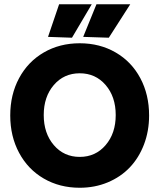

<svg xmlns="http://www.w3.org/2000/svg" viewBox="-20 -864 744 896"><path d="M352.1 12.2Q258.3 12.2 184.3 -30.8Q110.4 -73.7 69.1 -150.9Q27.8 -228 27.8 -325.2Q27.8 -422.4 69.1 -499.3Q110.4 -576.2 184.3 -619.1Q258.3 -662.1 352.1 -662.1Q445.8 -662.1 519.8 -619.1Q593.8 -576.2 634.8 -499.3Q675.8 -422.4 675.8 -325.2Q675.8 -252.4 651.9 -189.7Q627.9 -127 585.4 -82.5Q543 -38.1 482.7 -12.9Q422.4 12.2 352.1 12.2ZM231.2 -467.3Q184.1 -412.6 184.1 -327.1Q184.1 -241.7 231.2 -186.8Q278.3 -131.8 352.1 -131.8Q425.8 -131.8 472.9 -186.8Q520 -241.7 520 -327.1Q520 -412.6 472.9 -467.3Q425.8 -522 352.1 -522Q278.3 -522 231.2 -467.3ZM204.1 -691.9 255.9 -844.2H408.2L315.9 -688ZM368.2 -691.9 430.2 -844.2H587.9L487.8 -688Z"/></svg>

Font: Apfel Grotezk
Style: Bold
Weight: 700
Designer: Luigi Gorlero
Foundry: Collletttivo
Version: Version 2.000;FEAKit 1.0